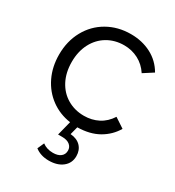

<svg xmlns="http://www.w3.org/2000/svg" viewBox="-198 -704 967 1063"><g transform="rotate(30 286.0 -173.0)"><path d="M483.3 -153.3 545.6 -112.2Q514.4 -58.9 458.9 -27.2Q403.3 4.4 324.4 5.6L311.1 56.7Q353.3 60 376.7 84.4Q400 108.9 400 146.7Q400 191.1 366.7 217.8Q333.3 244.4 278.9 244.4Q226.7 244.4 191.1 216.7L210 174.4Q237.8 195.6 277.8 195.6Q308.9 195.6 326.7 181.7Q344.4 167.8 344.4 143.3Q344.4 121.1 327.2 107.2Q310 93.3 278.9 93.3H252.2L275.6 1.1Q205.6 -8.9 151.1 -48.9Q96.7 -88.9 66.1 -152.2Q35.6 -215.6 35.6 -293.3Q35.6 -378.9 72.8 -446.7Q110 -514.4 176.1 -552.2Q242.2 -590 324.4 -590Q396.7 -590 454.4 -560Q512.2 -530 545.6 -472.2L483.3 -432.2Q455.6 -474.4 413.9 -496.1Q372.2 -517.8 323.3 -517.8Q264.4 -517.8 217.2 -490Q170 -462.2 143.3 -411.1Q116.7 -360 116.7 -293.3Q116.7 -225.6 143.3 -174.4Q170 -123.3 217.2 -95.6Q264.4 -67.8 323.3 -67.8Q373.3 -67.8 414.4 -88.9Q455.6 -110 483.3 -153.3Z"/></g></svg>

Font: Paperlogy 4 Regular
Style: Regular
Weight: 400
Designer: redesigned by Lee Juim, glyphs from Gmarket Sans & Montserrat
Foundry: PT&
Version: Version 1.001